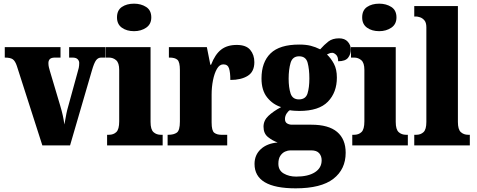

<svg xmlns="http://www.w3.org/2000/svg" viewBox="-20 -793 2600 1047"><path d="M72 -433Q63 -460 50 -469.5Q37 -479 6 -479V-536H310V-479H280Q260 -479 252 -471Q244 -463 244 -449Q244 -437 246.5 -426.5Q249 -416 252 -406L308 -218Q317 -188 322.5 -163Q328 -138 331 -114Q335 -133 338.5 -154Q342 -175 347 -195L402 -395Q407 -411 409.5 -423Q412 -435 412 -450Q412 -461 403.5 -470Q395 -479 375 -479H357V-536H555V-479H532Q515 -479 504 -464.5Q493 -450 481 -408L362 0H211Z M711 -623Q671 -623 644.5 -642Q618 -661 618 -698Q618 -737 644.5 -755Q671 -773 711 -773Q749 -773 777 -755Q805 -737 805 -698Q805 -661 777 -642Q749 -623 711 -623ZM564 0V-58H574Q599 -58 614.5 -73Q630 -88 630 -131V-412Q630 -450 613.5 -464.5Q597 -479 574 -479H557V-536H801V-128Q801 -87 817 -72.5Q833 -58 857 -58H867V0Z M894 0V-58H898Q928 -58 944.5 -70Q961 -82 961 -130V-411Q961 -455 947.5 -467Q934 -479 905 -479H901V-536H1108L1127 -440H1131Q1153 -497 1186 -522.5Q1219 -548 1271 -548Q1322 -548 1344.5 -521Q1367 -494 1367 -454Q1367 -402 1331 -379.5Q1295 -357 1236 -357Q1236 -398 1229 -420Q1222 -442 1198 -442Q1177 -442 1163 -417.5Q1149 -393 1141.5 -355.5Q1134 -318 1134 -277V-125Q1134 -80 1148.5 -69Q1163 -58 1187 -58H1219V0Z M1592 234Q1368 234 1368 101Q1368 52 1402 20.5Q1436 -11 1494 -16Q1466 -26 1441.5 -45.5Q1417 -65 1417 -102Q1417 -136 1443.5 -161Q1470 -186 1513 -209Q1468 -223 1437 -261.5Q1406 -300 1406 -365Q1406 -454 1455.5 -502Q1505 -550 1612 -550Q1648 -550 1674 -543.5Q1700 -537 1726 -524Q1748 -549 1770.5 -566.5Q1793 -584 1829 -584Q1860 -584 1876.5 -565.5Q1893 -547 1893 -523Q1893 -497 1878 -478Q1863 -459 1824 -459Q1824 -484 1812.5 -494.5Q1801 -505 1792 -505Q1782 -505 1775 -501.5Q1768 -498 1763 -496Q1785 -475 1801 -445Q1817 -415 1817 -370Q1817 -289 1768 -238.5Q1719 -188 1612 -188Q1603 -188 1586 -189Q1569 -190 1561 -192Q1552 -188 1543 -174Q1534 -160 1534 -144Q1534 -127 1545.5 -120Q1557 -113 1572 -113H1678Q1772 -113 1818.5 -73.5Q1865 -34 1865 40Q1865 130 1798 182Q1731 234 1592 234ZM1610 -251Q1647 -251 1657 -283.5Q1667 -316 1667 -365Q1667 -416 1657.5 -451Q1648 -486 1611 -486Q1575 -486 1564.5 -450Q1554 -414 1554 -364Q1554 -316 1564.5 -283.5Q1575 -251 1610 -251ZM1595 170Q1660 170 1697 146.5Q1734 123 1734 81Q1734 58 1720.5 42.5Q1707 27 1677 27H1563Q1550 27 1535 33.5Q1520 40 1509 56Q1498 72 1498 100Q1498 136 1527 153Q1556 170 1595 170Z M2048 -623Q2008 -623 1981.5 -642Q1955 -661 1955 -698Q1955 -737 1981.5 -755Q2008 -773 2048 -773Q2086 -773 2114 -755Q2142 -737 2142 -698Q2142 -661 2114 -642Q2086 -623 2048 -623ZM1901 0V-58H1911Q1936 -58 1951.5 -73Q1967 -88 1967 -131V-412Q1967 -450 1950.5 -464.5Q1934 -479 1911 -479H1894V-536H2138V-128Q2138 -87 2154 -72.5Q2170 -58 2194 -58H2204V0Z M2239 0V-58H2250Q2274 -58 2289.5 -72.5Q2305 -87 2305 -128V-644Q2305 -670 2294 -682.5Q2283 -695 2269.5 -699Q2256 -703 2250 -703H2239V-760H2477V-128Q2477 -87 2493 -72.5Q2509 -58 2533 -58H2542V0Z"/></svg>

Font: Noto Serif Thai Condensed Black
Style: Regular
Weight: 900
Width: 3
Designer: Monotype Design Team
Foundry: Monotype Imaging Inc.
Version: Version 2.002; ttfautohint (v1.8.4.7-5d5b)